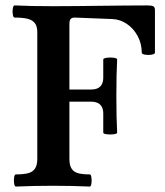

<svg xmlns="http://www.w3.org/2000/svg" viewBox="-20 -686 608 709"><path d="M38.6 -42Q67.1 -42 83.8 -46.4Q100.5 -50.8 109.1 -63.2Q117.7 -75.7 117.7 -99.1V-566.9Q117.7 -589.1 108.7 -600.6Q99.7 -612.2 81.7 -616.7Q63.8 -621.1 33.7 -621.1Q29.3 -621.1 27.3 -632.3Q25.4 -643.6 27.3 -654.8Q29.3 -666 33.7 -666Q91.2 -663.1 177.2 -663.1Q220.7 -663.1 263.9 -663.6Q307.1 -664.1 350.6 -664.6Q393.6 -665 436.8 -665.5Q480 -666 523.4 -666Q540.4 -666 546.3 -662.6Q552.2 -659.1 552.2 -649.4V-491.7Q552.2 -486.3 540 -484.1Q527.8 -481.9 515.6 -484.1Q503.4 -486.3 503.4 -491.7Q503.4 -524.9 488.3 -553Q473.1 -581.1 448.2 -597.9Q423.3 -614.7 394.5 -615.7L256.3 -621.1Q245.1 -621.1 240.7 -615.7Q236.3 -610.4 236.3 -597.7V-355.5H316.4Q331.5 -355.5 341.3 -360.4Q351.1 -365.2 356.2 -375Q361.3 -384.8 361.3 -399.4V-466.3Q361.3 -470.7 374.3 -472.7Q387.2 -474.6 399.9 -472.8Q412.6 -471 412.6 -466.3Q409.7 -412.6 409.7 -331.3Q409.7 -250 412.6 -196.3Q412.6 -191.9 399.8 -190.2Q387 -188.5 374.1 -190.2Q361.3 -191.9 361.3 -196.3V-266.6Q361.3 -281.2 356.2 -291Q351.1 -300.8 341.1 -305.7Q331.1 -310.5 316.4 -310.5H236.3V-99.1Q236.3 -75.7 244.4 -63.2Q252.4 -50.8 268.5 -46.4Q284.6 -42 311.5 -42Q315.9 -42 317.6 -30.5Q319.3 -19 317.6 -8.1Q315.9 2.9 311.5 2.9Q243.7 0 175.3 0Q106.9 0 38.6 2.9Q34.2 2.9 32.2 -8.3Q30.3 -19.5 32.1 -30.8Q33.9 -42 38.6 -42Z"/></svg>

Font: Junicode Two Beta VF
Style: Regular
Weight: 400
Designer: Peter S. Baker
Foundry: Briery Creek Software
Version: Version 1.031 beta; ttfautohint (v1.8.1.43-b0c9)